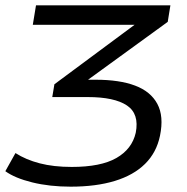

<svg xmlns="http://www.w3.org/2000/svg" viewBox="-46 -510 702 720"><path d="M219 190Q140 190 75 174Q10 158 -26 132L12 64Q51 89 103 102.5Q155 116 223 116Q332 116 390.5 82.5Q449 49 463 -12Q477 -83 430 -114.5Q383 -146 283 -146H150L158 -194L491 -441L486 -417H77L89 -490H593L583 -428L258 -192L244 -211H313Q402 -211 460.5 -189Q519 -167 544 -120.5Q569 -74 554 -1Q541 62 498 104.5Q455 147 384.5 168.5Q314 190 219 190Z"/></svg>

Font: Nunito Sans 10pt Expanded
Style: Italic
Weight: 400
Width: 7
Italic angle: -9°
Designer: Vernon Adams
Foundry: Vernon Adams
Version: Version 3.101;gftools[0.9.27]